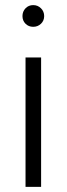

<svg xmlns="http://www.w3.org/2000/svg" viewBox="-20 -732 261 752"><path d="M140.5 -699.5Q153 -687 153 -669Q153 -651 140.5 -639Q128 -627 110 -627Q92 -627 80 -639Q68 -651 68 -669Q68 -687 80 -699.5Q92 -712 110 -712Q128 -712 140.5 -699.5ZM141 0H80V-507H141Z"/></svg>

Font: Hind Mysuru Light
Style: Regular
Weight: 300
Designer: Manushi Parikh, Hitesh Malaviya
Foundry: Indian Type Foundry
Version: Version 0.703;PS 1.0;hotconv 1.0.86;makeotf.lib2.5.63406